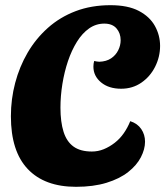

<svg xmlns="http://www.w3.org/2000/svg" viewBox="-20 -700 637 740"><path d="M273 20Q152 20 87 -48.5Q22 -117 22 -252Q22 -318 38.5 -380.5Q55 -443 86.5 -497Q118 -551 164.5 -592.5Q211 -634 271.5 -657Q332 -680 406 -680Q473 -680 515 -658Q557 -636 577 -600Q597 -564 597 -523Q597 -481 578 -443Q559 -405 525 -381.5Q491 -358 447 -358Q399 -358 369.5 -382.5Q340 -407 340 -443Q340 -455 343 -465Q348 -464 353 -463Q358 -462 363 -462Q390 -463 408 -475Q426 -487 435.5 -506Q445 -525 445 -545Q445 -572 429 -590.5Q413 -609 382 -609Q350 -609 323.5 -590.5Q297 -572 276.5 -539Q256 -506 242 -464.5Q228 -423 220.5 -376.5Q213 -330 213 -285Q213 -230 225 -192Q237 -154 263.5 -135Q290 -116 334 -116Q358 -116 380 -125Q402 -134 422 -149.5Q442 -165 457 -186.5Q472 -208 482 -233Q510 -224 524.5 -202.5Q539 -181 539 -154Q539 -125 523 -94Q507 -63 474 -37Q441 -11 390.5 4.5Q340 20 273 20Z"/></svg>

Font: Sansita Swashed Light
Style: Bold
Weight: 700
Version: Version 1.003